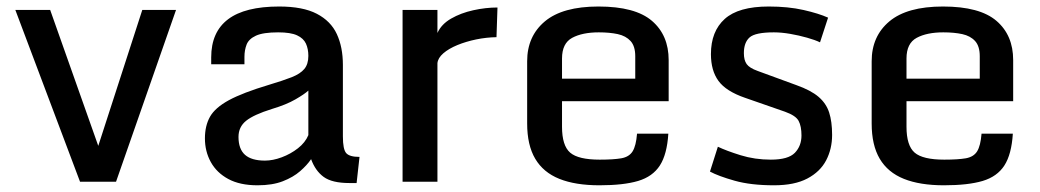

<svg xmlns="http://www.w3.org/2000/svg" viewBox="-20 -550 3147 581"><path d="M26.4 -520H131.8L284.7 -87.9L270.5 -87.4L410.6 -520H512.7L331.1 0H222.2Z M759.3 10.7Q706.1 10.7 670.9 -8.3Q635.7 -27.3 617.9 -59.6Q600.1 -91.8 600.1 -131.3Q600.1 -169.4 615.5 -196.8Q630.9 -224.1 672.6 -246.8Q714.4 -269.5 794.4 -293.5Q836.9 -306.2 862.8 -316.4Q888.7 -326.7 900.9 -341.3Q913.1 -356 913.1 -380.9Q913.1 -401.9 905.8 -418Q898.4 -434.1 878.9 -443.1Q859.4 -452.1 821.8 -452.1Q776.4 -452.1 754.6 -442.1Q732.9 -432.1 726.3 -415.3Q719.7 -398.4 719.7 -377.9V-355.5H619.1V-376.5Q619.1 -453.1 670.2 -491.7Q721.2 -530.3 824.7 -530.3Q896.5 -530.3 938.7 -508.3Q981 -486.3 999.3 -446.8Q1017.6 -407.2 1017.6 -353.5V-137.2Q1017.6 -98.1 1027.6 -86.7Q1037.6 -75.2 1067.9 -75.2L1059.1 3.9H1037.6Q984.9 3.9 959.5 -14.6Q934.1 -33.2 921.4 -68.4Q909.2 -50.3 888.2 -32Q867.2 -13.7 835.7 -1.5Q804.2 10.7 759.3 10.7ZM781.7 -64Q805.7 -64 832.5 -74Q859.4 -84 881.6 -101.3Q903.8 -118.7 913.1 -141.1V-275.9Q901.4 -265.1 874 -249.3Q846.7 -233.4 802.7 -220.2Q748 -203.1 724.9 -184.6Q701.7 -166 701.7 -135.7Q701.7 -99.1 721.4 -81.5Q741.2 -64 781.7 -64Z M1198.2 -520H1303.7V-450.2Q1315.4 -476.6 1345 -493.7Q1374.5 -510.7 1412.1 -519Q1449.7 -527.3 1485.4 -527.3L1482.4 -437.5Q1451.7 -437 1420.9 -430.7Q1390.1 -424.3 1364 -413.6Q1337.9 -402.8 1321.5 -388.7Q1305.2 -374.5 1303.7 -358.9V0H1198.2Z M1575.2 -176.3V-364.7Q1575.2 -440.4 1628.9 -485.4Q1682.6 -530.3 1791 -530.3Q1902.3 -530.3 1952.9 -486.8Q2003.4 -443.4 2003.4 -368.2V-243.7H1680.7V-166.5Q1680.7 -109.4 1705.3 -88.1Q1730 -66.9 1794.9 -66.9Q1836.4 -66.9 1860.1 -71Q1883.8 -75.2 1894.3 -92Q1904.8 -108.9 1907.7 -145.5H2002.4Q1998.5 -83 1976.8 -49.3Q1955.1 -15.6 1910.9 -2.4Q1866.7 10.7 1793.9 10.7Q1721.2 10.7 1672.6 -8.8Q1624 -28.3 1599.6 -69.6Q1575.2 -110.8 1575.2 -176.3ZM1902.3 -312V-379.9Q1902.3 -410.2 1888.2 -425.8Q1874 -441.4 1849.4 -446.8Q1824.7 -452.1 1792 -452.1Q1742.2 -452.1 1711.4 -435.5Q1680.7 -418.9 1680.7 -373V-312Z M2128.4 -30.8 2152.3 -106Q2177.7 -93.8 2220.9 -80.3Q2264.2 -66.9 2312.5 -66.9Q2365.2 -66.9 2385.3 -87.6Q2405.3 -108.4 2405.3 -140.1Q2405.3 -168 2396.7 -184.1Q2388.2 -200.2 2355.5 -211.9L2234.9 -253.9Q2176.8 -273.9 2154.1 -305.2Q2131.3 -336.4 2131.3 -386.2Q2131.3 -455.1 2173.1 -492.7Q2214.8 -530.3 2306.2 -530.3Q2365.2 -530.3 2411.4 -519.8Q2457.5 -509.3 2485.8 -496.6L2461.4 -421.9Q2446.3 -429.2 2422.1 -436Q2397.9 -442.9 2371.3 -447.5Q2344.7 -452.1 2321.8 -452.1Q2265.6 -452.1 2248.3 -436.8Q2231 -421.4 2231 -389.2Q2231 -367.7 2239.5 -356Q2248 -344.2 2272.5 -335.4L2389.6 -292.5Q2433.6 -276.9 2456.8 -257.1Q2480 -237.3 2489 -209.7Q2498 -182.1 2498 -141.6Q2498 -99.6 2480 -64.9Q2461.9 -30.3 2423.1 -9.8Q2384.3 10.7 2322.3 10.7Q2252 10.7 2202.9 -3.2Q2153.8 -17.1 2128.4 -30.8Z M2617.7 -176.3V-364.7Q2617.7 -440.4 2671.4 -485.4Q2725.1 -530.3 2833.5 -530.3Q2944.8 -530.3 2995.4 -486.8Q3045.9 -443.4 3045.9 -368.2V-243.7H2723.1V-166.5Q2723.1 -109.4 2747.8 -88.1Q2772.5 -66.9 2837.4 -66.9Q2878.9 -66.9 2902.6 -71Q2926.3 -75.2 2936.8 -92Q2947.3 -108.9 2950.2 -145.5H3044.9Q3041 -83 3019.3 -49.3Q2997.6 -15.6 2953.4 -2.4Q2909.2 10.7 2836.4 10.7Q2763.7 10.7 2715.1 -8.8Q2666.5 -28.3 2642.1 -69.6Q2617.7 -110.8 2617.7 -176.3ZM2944.8 -312V-379.9Q2944.8 -410.2 2930.7 -425.8Q2916.5 -441.4 2891.8 -446.8Q2867.2 -452.1 2834.5 -452.1Q2784.7 -452.1 2753.9 -435.5Q2723.1 -418.9 2723.1 -373V-312Z"/></svg>

Font: Monda Medium
Style: Regular
Weight: 500
Designer: Vernon Adams
Foundry: Vernon Adams
Version: Version 2.200